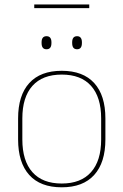

<svg xmlns="http://www.w3.org/2000/svg" viewBox="-20 -806 539 838"><path d="M129.5 -770.5V-786.5H369.5V-770.5ZM249.5 11.5Q156 11.5 107.5 -42.5Q59 -96.5 59 -197.5V-289Q59 -390 107.8 -443.5Q156.5 -497 249.5 -497Q342.5 -497 391.2 -443.5Q440 -390 440 -289V-197.5Q440 -96.5 391.2 -42.5Q342.5 11.5 249.5 11.5ZM249.5 -5Q333 -5 377.2 -54.5Q421.5 -104 421.5 -197.5V-289Q421.5 -382 377.5 -431.2Q333.5 -480.5 249.5 -480.5Q165.5 -480.5 121.5 -431.2Q77.5 -382 77.5 -289V-197.5Q77.5 -104 121.5 -54.5Q165.5 -5 249.5 -5ZM183 -591Q172 -591 166.8 -597.8Q161.5 -604.5 161.5 -618.5V-621.5Q161.5 -634.5 166.8 -641.2Q172 -648 183 -648Q194 -648 199.2 -641.2Q204.5 -634.5 204.5 -621.5V-618.5Q204.5 -604.5 199.2 -597.8Q194 -591 183 -591ZM316.5 -591Q305.5 -591 300.2 -597.8Q295 -604.5 295 -618.5V-621.5Q295 -634.5 300.2 -641.2Q305.5 -648 316.5 -648Q327 -648 332.2 -641.2Q337.5 -634.5 337.5 -621.5V-618.5Q337.5 -604.5 332.2 -597.8Q327 -591 316.5 -591Z"/></svg>

Font: Anek Latin Thin
Style: Regular
Weight: 250
Designer: Yesha Goshar
Foundry: Ek Type
Version: Version 1.003